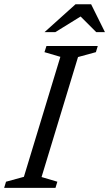

<svg xmlns="http://www.w3.org/2000/svg" viewBox="-38 -904 525 924"><path d="M252.5 -630.5 176 -653 185.5 -682.5H432.5L423.5 -653L337.5 -629.5L162 -52L238 -29.5L229 0H-18L-9 -29.5L77 -53ZM176.5 -749.5 325.5 -883.5H400.5L467 -749.5H425L344 -830.5H359.5L228.5 -749.5Z"/></svg>

Font: Newsreader 14pt
Style: Italic
Weight: 400
Italic angle: -17°
Designer: Hugues Gentile
Foundry: Production Type
Version: Version 1.003